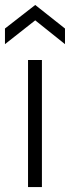

<svg xmlns="http://www.w3.org/2000/svg" viewBox="-25 -754 282 774"><path d="M88 0V-512H144V0ZM-5 -576V-639L117 -734L237 -639V-576L117 -672Z"/></svg>

Font: Bricolage Grotesque 12pt ExtraLight
Style: Regular
Weight: 200
Designer: Mathieu Triay
Foundry: Atelier Triay
Version: Version 1.001; ttfautohint (v1.8.4.7-5d5b);gftools[0.9.33.de